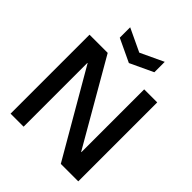

<svg xmlns="http://www.w3.org/2000/svg" viewBox="-235 -998 1135 1135"><g transform="rotate(45 332.0 -430.5)"><path d="M49 0V-660H201L504 -135H506V-660H615V0H469L160 -533H158V0ZM188 -861 332 -793 477 -861V-774L332 -706L188 -774Z"/></g></svg>

Font: Bricolage Grotesque 96pt Medium
Style: Regular
Weight: 500
Designer: Mathieu Triay
Foundry: Atelier Triay
Version: Version 1.001; ttfautohint (v1.8.4.7-5d5b);gftools[0.9.33.de